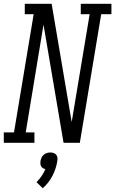

<svg xmlns="http://www.w3.org/2000/svg" viewBox="-50 -755 609 1015"><path d="M-30 0V-55H24L128 -680H81V-735H223L329 -110L424 -680H377V-735H539V-680H485L372 0H286L180 -625L86 -55H132V0ZM176 240 143 208Q158 193 170 175.5Q182 158 190 139Q183 138 177 134Q171 130 167.5 124Q164 118 163.5 110.5Q163 103 164 96Q166 87 170 78Q174 69 181.5 63Q189 57 198 54Q207 51 216 51Q225 51 233.5 54Q242 57 247 63Q252 69 253.5 78Q255 87 253 96Q247 136 227.5 174Q208 212 176 240Z"/></svg>

Font: Iosevka Curly Slab LtObl
Style: Regular
Weight: 300
Italic angle: -9°
Monospace: yes
Designer: Belleve Invis
Foundry: Belleve Invis
Version: Version 11.0.0; ttfautohint (v1.8.3)